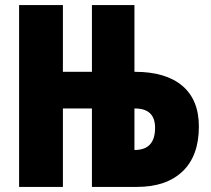

<svg xmlns="http://www.w3.org/2000/svg" viewBox="-20 -734 829 754"><path d="M508 -308H510Q589 -308 589 -232Q589 -145 509 -145H508ZM227 0V-308H341V0H518Q633 0 697 -61Q761 -122 761 -237Q761 -342 696 -397Q631 -452 510 -452H508V-714H341V-452H227V-714H55V0Z"/></svg>

Font: Noto Sans Display Condensed Black
Style: Regular
Weight: 900
Width: 3
Designer: Monotype Design team
Foundry: Monotype Imaging Inc.
Version: 1.000